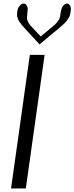

<svg xmlns="http://www.w3.org/2000/svg" viewBox="-20 -1058 418 1078"><path d="M230.5 -750 125 0H42L147.5 -750ZM202.1 -808.6Q186.5 -826.2 168.5 -845.2Q150.4 -864.3 140.1 -875.5Q129.9 -886.7 118.7 -899.4Q107.4 -912.1 101.6 -918.9Q95.7 -925.8 89.4 -935.1Q83 -944.3 81.1 -950.2Q79.1 -956.1 77.1 -963.9Q75.2 -971.7 75.7 -979Q76.2 -986.3 77.1 -996.1Q80.1 -1013.7 90.8 -1025.9Q101.6 -1038.1 113.3 -1038.1Q124 -1038.1 130.9 -1025.9Q137.7 -1013.7 134.8 -996.1Q129.9 -960 132.8 -948.2Q134.8 -942.4 135.7 -939Q136.7 -935.5 140.1 -930.2Q143.6 -924.8 146 -921.4Q148.4 -918 155.3 -910.2Q162.1 -902.3 168 -896.5Q173.8 -890.6 186 -877.4Q198.2 -864.3 209 -853.5Q217.8 -861.3 230 -871.1Q242.2 -880.9 248.5 -886.2Q254.9 -891.6 262.7 -898.4Q270.5 -905.3 274.9 -908.2Q279.3 -911.1 284.2 -916Q289.1 -920.9 291.5 -923.3Q293.9 -925.8 297.4 -929.2Q300.8 -932.6 302.7 -935.5Q304.7 -938.5 306.6 -941.4Q308.6 -944.3 311.5 -948.2Q317.4 -960 322.3 -996.1Q325.2 -1013.7 335 -1025.9Q344.7 -1038.1 356.4 -1038.1Q367.2 -1038.1 373.5 -1025.9Q379.9 -1013.7 377 -996.1Q376 -987.3 374.5 -980.5Q373 -973.6 370.6 -967.3Q368.2 -960.9 363.8 -954.6Q359.4 -948.2 355.5 -942.4Q351.6 -936.5 342.8 -928.2Q334 -919.9 326.7 -913.1Q319.3 -906.2 304.7 -894Q290 -881.8 277.3 -871.6Q264.6 -861.3 243.2 -843.3Q221.7 -825.2 202.1 -808.6Z"/></svg>

Font: okolaks
Style: RegularItalic
Weight: 500
Italic angle: -8°
Version: Version 000.6.0